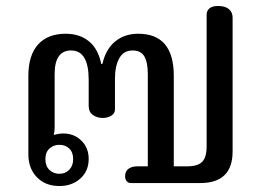

<svg xmlns="http://www.w3.org/2000/svg" viewBox="-20 -613 877 643"><path d="M75 -96V-359Q75 -428 107.5 -464Q140 -500 200 -500Q247 -500 278 -474.5Q309 -449 319 -399H323Q334 -448 365.5 -474Q397 -500 443 -500Q562 -500 562 -359V-56H607Q642 -56 657 -71Q672 -86 672 -123V-564Q672 -577 681.5 -585Q691 -593 710 -593Q734 -593 746.5 -582.5Q759 -572 759 -554V-106Q759 0 651 0H418Q410 0 404.5 -6Q399 -12 399 -23Q399 -39 410 -47.5Q421 -56 441 -56H475V-365Q475 -404 463.5 -424Q452 -444 424 -444Q394 -444 379.5 -418Q365 -392 365 -349V-246Q365 -233 352.5 -225.5Q340 -218 324 -218Q305 -218 291 -228Q277 -238 277 -259V-346Q277 -444 218 -444Q163 -444 163 -365V-186Q163 -173 160 -161Q178 -166 192 -166Q228 -166 252.5 -142Q277 -118 277 -81Q277 -40 249 -15Q221 10 179 10Q132 10 103.5 -19.5Q75 -49 75 -96ZM225 -80Q225 -103 212 -115.5Q199 -128 179 -128Q159 -128 145.5 -115.5Q132 -103 132 -80Q132 -57 145.5 -44Q159 -31 179 -31Q199 -31 212 -44.5Q225 -58 225 -80Z"/></svg>

Font: Maitree Medium
Style: Regular
Weight: 500
Designer: CadsonDemak Team
Foundry: CadsonDemak
Version: Version 1.000